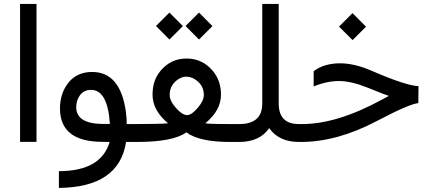

<svg xmlns="http://www.w3.org/2000/svg" viewBox="-20 -712 2163 963"><path d="M80.6 -692.4V-0.5H163.1V-692.4Z M531.2 -90.3H491.2C405.3 -92 362.3 -120 362.3 -174.3C362.3 -197.1 368.7 -217.3 381.3 -234.9C394.7 -252.4 413.1 -261.2 436.5 -261.2C492.2 -261.2 523.8 -204.3 531.2 -90.3ZM615.7 -89.8C615.7 -108.7 614.4 -128.4 611.8 -148.9C593.6 -283.7 537.1 -351.1 442.4 -351.1C391.6 -351.1 351.9 -333.2 323.2 -297.4C294.9 -261.6 280.8 -218.4 280.8 -168C280.8 -56.3 352.4 -0.5 495.6 -0.5L529.8 0C501.5 97.3 416.7 146.2 275.4 146.5V230.5C476.6 228.5 588.9 151.7 612.3 0H653.3C659.8 0 663.1 -14.3 663.1 -43V-47.9C663.1 -75.8 659.8 -89.8 653.3 -89.8Z M915.5 -327.6C934.4 -327 951.8 -320.1 967.8 -307.1C990.9 -288.6 1002.4 -264.8 1002.4 -235.8C1002.4 -216.3 992 -194.5 971.2 -170.4C949.4 -145.3 931.3 -133.5 917 -134.8C900.1 -136.1 881.7 -148.3 861.8 -171.4C841 -195.1 830.7 -217 831.1 -236.8C831.1 -265.8 842.4 -289.6 865.2 -308.1C881.8 -321.5 898.6 -328 915.5 -327.6ZM916 -418.5C863.9 -418.8 820.6 -398.6 786.1 -357.9C758.5 -325.4 744.8 -285 745.1 -236.8C745.1 -184.7 771 -137 822.8 -93.8C820.1 -93.4 815.8 -92.9 809.6 -92.3C793.3 -91 745.4 -90.2 666 -89.8H646C620.6 -89.8 607.9 -77.3 607.9 -52.2V-43C607.9 -14.3 620.6 0 646 0H666C788.1 0 870.9 -16.1 914.6 -48.3C957.8 -16.1 1030.6 0 1132.8 0H1147.5C1154 0 1157.2 -14.3 1157.2 -43V-52.2C1157.2 -77.3 1154 -89.8 1147.5 -89.8H1131.8C1079.8 -89.8 1043.8 -90.5 1023.9 -91.8C1016.8 -92.4 1012 -93.1 1009.8 -93.8C1062.2 -136.7 1088.4 -184.6 1088.4 -237.3C1088.4 -285.8 1073.7 -326.7 1044.4 -359.9C1009.9 -398.9 967.1 -418.5 916 -418.5ZM910.7 -581.6 978.1 -513.7 1045.5 -581.1 978.1 -649ZM762.4 -581.6 829.8 -513.7 897.2 -581.1 829.8 -649Z M1179.2 0C1248.2 0 1298.5 -23.1 1330.1 -69.3C1363 -23.1 1412.8 0 1479.5 0H1486.8C1494.6 0 1498.5 -14.3 1498.5 -43V-52.2C1498.5 -77.3 1494.6 -89.8 1486.8 -89.8H1478.5C1411.5 -89.8 1377.9 -124.2 1377.9 -192.9V-692.4H1295.4V-192.9C1295.4 -124.2 1257 -89.8 1180.2 -89.8H1140.1C1114.7 -89.8 1102.1 -77.3 1102.1 -52.2V-43C1102.1 -14.3 1114.7 0 1140.1 0Z M1680.5 -578.7 1748.4 -510.8 1815.8 -578.2 1747.9 -646.1ZM1481 0H1489.7C1610.5 0 1737.6 -35.2 1871.1 -105.5C1979.2 -162.4 2048.2 -192.2 2078.1 -194.8L2079.1 -279.8C2037.4 -281.4 1958.8 -307.3 1843.3 -357.4C1786 -382.2 1733.2 -394.5 1685.1 -394.5C1631.3 -394.2 1587.4 -381 1553.2 -355V-278.3C1596.5 -296.5 1639.2 -305.7 1681.2 -305.7C1721.8 -305.3 1769.7 -294.1 1824.7 -272C1886.6 -246.9 1921.7 -233.2 1930.2 -231L1894 -211.4C1745 -130.4 1612.1 -89.8 1495.6 -89.8H1481C1455.6 -89.8 1442.9 -77.3 1442.9 -52.2V-43C1442.9 -14.3 1455.6 0 1481 0Z"/></svg>

Font: Dirooz FD
Style: FD
Weight: 400
Foundry: DejaVu fonts team - Redesigned by Saber Rastikerdar
Version: Version 0.2.1